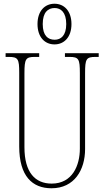

<svg xmlns="http://www.w3.org/2000/svg" viewBox="-20 -999 560 1029"><path d="M272 -761C323 -761 363 -799 363 -870C363 -941 323 -979 272 -979C221 -979 181 -941 181 -870C181 -799 221 -761 272 -761ZM273 -786C237 -786 209 -808 209 -870C209 -933 237 -956 273 -956C306 -956 335 -933 335 -870C335 -808 306 -786 273 -786ZM256 10C379 10 436 -89 436 -200V-607C436 -683 442 -694 492 -694H509V-714H328V-694H352C402 -694 408 -683 408 -607V-202C408 -114 369 -15 257 -15C169 -15 111 -74 111 -210V-606C111 -684 118 -694 167 -694H190V-714H10V-694H27C77 -694 83 -683 83 -609V-214C83 -55 153 10 256 10Z"/></svg>

Font: Noto Serif Bengali ExtraCondensed Thin
Style: Regular
Weight: 100
Width: 2
Designer: Juan Bruce, Universal Thirst, Indian Type Foundry and the Monotype Design Team.
Foundry: Monotype Imaging Inc.
Version: Version 2.003